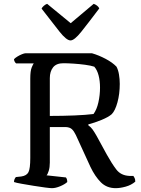

<svg xmlns="http://www.w3.org/2000/svg" viewBox="-20 -982 734 1002"><path d="M251 0Q242 0 215 -3.5Q188 -7 154.5 -12.5Q121 -18 92.5 -23Q64 -28 53 -32Q53 -40 56 -47Q59 -54 63 -58L91 -61Q119 -65 128.5 -83.5Q138 -102 138 -158V-572Q138 -612 145.5 -630Q153 -648 156 -651H64Q54 -660 53 -673Q58 -679 70 -686.5Q82 -694 94.5 -699Q107 -704 113 -704H460Q495 -694 531 -675Q567 -656 588 -634Q597 -617 601 -593Q605 -569 605 -544Q605 -492 593 -448Q581 -404 563 -386Q546 -371 509.5 -356Q473 -341 441 -333V-328Q454 -319 463 -306.5Q472 -294 484 -273L537 -176Q563 -129 587 -97.5Q611 -66 655 -64H676Q679 -60 682.5 -53Q686 -46 686 -34Q665 -16 636 -8Q607 0 584 0Q537 0 506.5 -30.5Q476 -61 452 -111L376 -277Q366 -298 355 -308Q344 -318 323 -319H240V-133Q240 -109 234.5 -91Q229 -73 223 -67L324 -56Q331 -48 331 -32Q318 -20 294 -10Q270 0 251 0ZM240 -377Q307 -377 368 -379.5Q429 -382 468 -387Q485 -410 493.5 -448Q502 -486 502 -525Q502 -560 494.5 -588.5Q487 -617 472 -634Q454 -640 424 -644Q394 -648 363 -650Q332 -652 311 -652Q274 -652 257 -630.5Q240 -609 240 -574ZM348 -771Q327 -771 290.5 -817Q254 -863 197 -937Q200 -944 208.5 -951.5Q217 -959 226 -962L349 -861L469 -962Q478 -959 486.5 -952.5Q495 -946 498 -938Q440 -861 404 -816Q368 -771 348 -771Z"/></svg>

Font: Texturina
Style: Regular
Weight: 400
Designer: Guillermo Torres Carreño
Foundry: Omnibus-Type
Version: Version 1.002; ttfautohint (v1.8.3)